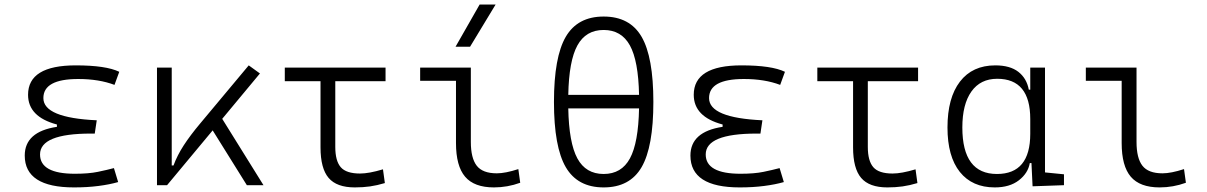

<svg xmlns="http://www.w3.org/2000/svg" viewBox="-20 -815 5313 845"><path d="M305.7 9.8Q88.9 9.8 88.9 -130.4Q88.9 -235.4 230.5 -256.8V-267.1Q103.5 -300.8 103.5 -397.9Q103.5 -527.3 313.5 -527.3Q446.3 -527.3 504.9 -499L483.9 -441.4Q415.5 -467.3 324.2 -467.3Q170.9 -467.3 170.9 -383.3Q170.9 -296.4 405.8 -285.6L397 -227.1H379.9Q156.2 -227.1 156.2 -135.3Q156.2 -50.3 309.6 -50.3Q370.1 -50.3 410.2 -58.6Q450.2 -66.9 481.4 -75.2L500 -13.7Q462.4 -2.9 413.3 3.4Q364.3 9.8 305.7 9.8Z M670.9 0V-517.6H735.8V-86.9H743.7Q759.8 -130.9 788.6 -175.3Q817.4 -219.7 861.8 -272.5L1074.7 -527.3L1124 -491.7L958 -292L1139.6 0H1066.4L916 -241.2L715.3 0Z M1541.5 9.8Q1461.9 9.8 1426.3 -32Q1390.6 -73.7 1390.6 -166.5V-457.5H1233.4V-517.6H1676.8V-457.5H1455.6V-168.5Q1455.6 -106.9 1479.7 -79.1Q1503.9 -51.3 1564.5 -51.3Q1604 -51.3 1665.5 -69.8L1673.8 -9.3Q1639.6 1 1608.6 5.4Q1577.6 9.8 1541.5 9.8Z M2153.8 9.8Q2066.9 9.8 2026.9 -37.4Q1986.8 -84.5 1986.8 -185.5V-459.5H1829.1V-517.6H2052.2V-190.4Q2052.2 -119.1 2078.1 -85.7Q2104 -52.2 2166.5 -52.2Q2204.1 -52.2 2261.2 -70.8L2269.5 -10.7Q2213.4 9.8 2153.8 9.8ZM1984.9 -609.4 2090.8 -794.9H2161.1L2048.8 -609.4Z M2636.7 9.8Q2522 9.8 2470 -79.3Q2418 -168.5 2418 -366.2Q2418 -564 2470 -653.1Q2522 -742.2 2636.7 -742.2Q2752 -742.2 2803.7 -653.1Q2855.5 -564 2855.5 -366.2Q2855.5 -168.5 2803.7 -79.3Q2752 9.8 2636.7 9.8ZM2636.7 -49.3Q2715.3 -49.3 2752.4 -117.9Q2789.6 -186.5 2792.5 -337.9H2481Q2483.9 -186.5 2521 -117.9Q2558.1 -49.3 2636.7 -49.3ZM2481 -397.5H2792.5Q2789.6 -547.4 2752.2 -615.2Q2714.8 -683.1 2636.7 -683.1Q2558.6 -683.1 2521.2 -615.2Q2483.9 -547.4 2481 -397.5Z M3235.4 9.8Q3018.6 9.8 3018.6 -130.4Q3018.6 -235.4 3160.2 -256.8V-267.1Q3033.2 -300.8 3033.2 -397.9Q3033.2 -527.3 3243.2 -527.3Q3376 -527.3 3434.6 -499L3413.6 -441.4Q3345.2 -467.3 3253.9 -467.3Q3100.6 -467.3 3100.6 -383.3Q3100.6 -296.4 3335.4 -285.6L3326.7 -227.1H3309.6Q3085.9 -227.1 3085.9 -135.3Q3085.9 -50.3 3239.3 -50.3Q3299.8 -50.3 3339.8 -58.6Q3379.9 -66.9 3411.1 -75.2L3429.7 -13.7Q3392.1 -2.9 3343 3.4Q3293.9 9.8 3235.4 9.8Z M3885.3 9.8Q3805.7 9.8 3770 -32Q3734.4 -73.7 3734.4 -166.5V-457.5H3577.1V-517.6H4020.5V-457.5H3799.3V-168.5Q3799.3 -106.9 3823.5 -79.1Q3847.7 -51.3 3908.2 -51.3Q3947.8 -51.3 4009.3 -69.8L4017.6 -9.3Q3983.4 1 3952.4 5.4Q3921.4 9.8 3885.3 9.8Z M4357.9 9.8Q4258.8 9.8 4204.3 -58.3Q4149.9 -126.5 4149.9 -253.9Q4149.9 -384.3 4204.8 -455.8Q4259.8 -527.3 4360.4 -527.3Q4425.3 -527.3 4461.9 -498.8Q4498.5 -470.2 4507.8 -420.4H4514.2V-517.6H4579.1V-56.2L4662.6 -47.9V0L4524.4 4.9L4519.5 -97.2H4512.2Q4504.4 -52.7 4464.1 -21.5Q4423.8 9.8 4357.9 9.8ZM4514.2 -226.1V-291.5Q4514.2 -468.3 4368.7 -468.3Q4294.9 -468.3 4255.1 -412.1Q4215.3 -356 4215.3 -253.9Q4215.3 -49.3 4367.7 -49.3Q4514.2 -49.3 4514.2 -226.1Z M5083.5 9.8Q4996.6 9.8 4956.5 -37.4Q4916.5 -84.5 4916.5 -185.5V-459.5H4758.8V-517.6H4981.9V-190.4Q4981.9 -119.1 5007.8 -85.7Q5033.7 -52.2 5096.2 -52.2Q5133.8 -52.2 5190.9 -70.8L5199.2 -10.7Q5143.1 9.8 5083.5 9.8Z"/></svg>

Font: CaskaydiaCove NFP Light
Style: Regular
Weight: 300
Designer: Aaron Bell
Foundry: Saja Typeworks
Version: Version 2111.001; VTT 6.35;Nerd Fonts 3.1.1